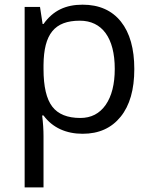

<svg xmlns="http://www.w3.org/2000/svg" viewBox="-20 -565 653 825"><path d="M335 9.8C404.8 9.8 459 -14.6 498.5 -63.5C537.6 -111.8 557.1 -180.2 557.1 -268.1C557.1 -355.5 538.1 -423.8 499.5 -472.2C460.9 -520.5 405.8 -544.9 335 -544.9C263.2 -544.9 208.5 -520.5 167 -461.9H163.1L151.9 -535.2H85.9V240.2H167V20C167 -7.8 165 -37.6 161.1 -68.8H167C206.1 -15.6 265.1 9.8 335 9.8ZM323.2 -476.1C418.5 -476.1 473.1 -402.3 473.1 -269C473.1 -203.1 460 -151.9 434.1 -114.3C407.7 -76.7 371.6 -58.1 325.2 -58.1C270 -58.1 229.5 -74.2 204.6 -106.9C179.7 -139.2 167 -192.9 167 -268.1V-286.1C168.5 -418.5 213.9 -476.1 323.2 -476.1Z"/></svg>

Font: Samim
Style: Regular
Weight: 400
Foundry: DejaVu fonts team - Redesigned by Saber Rastikerdar
Version: Version 4.0.5